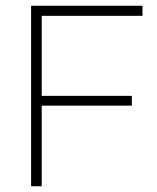

<svg xmlns="http://www.w3.org/2000/svg" viewBox="-20 -647 546 667"><path d="M125 -280V0H88V-627H475V-592H125V-314H438V-280Z"/></svg>

Font: Blinker ExtraLight
Style: Regular
Weight: 200
Designer: Juergen Huber
Foundry: supertype
Version: Version 1.017;hotconv 1.0.117;makeotfexe 2.5.65602